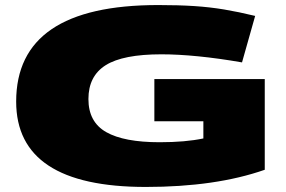

<svg xmlns="http://www.w3.org/2000/svg" viewBox="-20 -730 1132 760"><path d="M44 -328Q44 -710 606 -710Q687 -710 748.5 -706Q810 -702 867 -692.5Q924 -683 990 -667L938 -483Q846 -499 765.5 -507Q685 -515 619 -515Q467 -515 398.5 -472Q330 -429 330 -338Q330 -247 400.5 -207Q471 -167 612 -167Q714 -167 785 -182V-250H591V-417H1028V-58Q834 10 557 10Q44 10 44 -328Z"/></svg>

Font: Georama ExtraExtended ExtraBold
Style: Regular
Weight: 800
Width: 8
Designer: Jean-Baptiste Levee
Foundry: Production Type
Version: Version 1.000